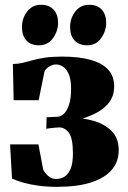

<svg xmlns="http://www.w3.org/2000/svg" viewBox="-20 -750 522 782"><path d="M212.5 11Q171 11 136.2 6.2Q101.5 1.5 74.8 -6.2Q48 -14 29 -22.5L21 -162H136.5L156 -58.5Q163 -45.5 176.5 -33.2Q190 -21 208.5 -21Q228 -21 243.5 -31Q259 -41 268 -63.5Q277 -86 277 -124Q277 -187.5 260.5 -209.2Q244 -231 221 -231Q217 -231 207 -230.2Q197 -229.5 186.2 -228.2Q175.5 -227 168.5 -225.5L170 -272.5L214.5 -274.5Q228 -275 240.5 -286.8Q253 -298.5 261.2 -323.5Q269.5 -348.5 269.5 -388.5Q269.5 -425.5 260.5 -447Q251.5 -468.5 237.2 -478Q223 -487.5 208 -487.5Q194 -487.5 179.5 -478.2Q165 -469 161 -458L137.5 -342H35.5L32.5 -489.5Q53.5 -489.5 72.2 -494Q91 -498.5 112.2 -504.5Q133.5 -510.5 162.2 -515Q191 -519.5 232.5 -519.5Q301.5 -519.5 349 -506.2Q396.5 -493 420.8 -466.2Q445 -439.5 445 -398.5Q445 -358 422.2 -330Q399.5 -302 358.8 -283.5Q318 -265 264.5 -252.5L270 -270.5Q316 -270.5 360.5 -258Q405 -245.5 434.2 -216.8Q463.5 -188 463.5 -138Q463.5 -91 434.8 -57.8Q406 -24.5 350.2 -6.8Q294.5 11 212.5 11ZM139 -565.5Q105.5 -565.5 87.5 -585.2Q69.5 -605 69.5 -639Q69.5 -676 90.8 -703.2Q112 -730.5 146 -730.5H147Q180 -730.5 198.2 -710.8Q216.5 -691 216.5 -657Q216.5 -623.5 195.8 -594.5Q175 -565.5 139.5 -565.5ZM335 -565.5Q302 -565.5 283.8 -585.2Q265.5 -605 265.5 -639Q265.5 -676 286.8 -703.2Q308 -730.5 342.5 -730.5H343Q376.5 -730.5 394.5 -710.8Q412.5 -691 412.5 -657Q412.5 -623.5 391.8 -594.5Q371 -565.5 336 -565.5Z"/></svg>

Font: Merriweather 144pt Black
Style: Regular
Weight: 900
Version: Version 2.100